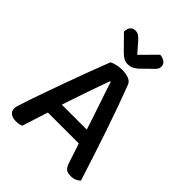

<svg xmlns="http://www.w3.org/2000/svg" viewBox="-234 -942 1071 1071"><g transform="rotate(45 301.0 -407.0)"><path d="M421 -152H177L128 1Q119 5 109 7Q99 9 85 9Q60 9 44 -2Q28 -13 28 -35Q28 -46 31 -56.5Q34 -67 39 -80Q52 -122 75.5 -188.5Q99 -255 125.5 -329Q152 -403 179 -474.5Q206 -546 226 -597Q236 -603 257 -608.5Q278 -614 300 -614Q329 -614 352 -606Q375 -598 383 -578Q405 -521 431 -448.5Q457 -376 483 -299Q509 -222 533 -148Q557 -74 576 -14Q567 -4 552.5 2.5Q538 9 518 9Q491 9 479 -1.5Q467 -12 459 -37ZM299 -521Q289 -494 277 -460Q265 -426 252 -388.5Q239 -351 226 -312.5Q213 -274 201 -238H398Q385 -278 371.5 -318.5Q358 -359 345.5 -396Q333 -433 322 -465.5Q311 -498 304 -521ZM392 -823Q414 -822 429 -810.5Q444 -799 444 -782Q444 -767 436 -756.5Q428 -746 412 -732L361 -682Q344 -668 331.5 -662.5Q319 -657 302 -657Q283 -657 269 -665Q255 -673 241 -687L158 -771Q158 -795 169 -808Q180 -821 200 -821Q214 -821 226 -813.5Q238 -806 255 -786L302 -732Z"/></g></svg>

Font: Baloo 2 Medium
Style: Regular
Weight: 500
Designer: Sarang Kulkarni and Ek Type
Foundry: Ek Type
Version: Version 1.640;hotconv 1.0.111;makeotfexe 2.5.65597; ttfautoh